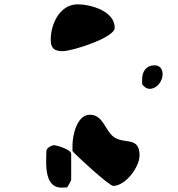

<svg xmlns="http://www.w3.org/2000/svg" viewBox="-20 -894 819 882"><path d="M213 -712C213 -673 228 -659 268 -659C312 -659 507 -721 507 -766C507 -843 398 -874 336 -874C256 -874 213 -785 213 -712ZM633 -507C641 -496 653 -486 667 -486C702 -486 727 -522 727 -553C727 -577 714 -594 690 -594C651 -594 633 -565 633 -530ZM313 -200C323 -186 481 -40 500 -40C556 -40 621 -126 621 -180C621 -271 548 -228 500 -267C462 -297 453 -367 393 -367C333 -367 313 -271 313 -227ZM192 -153C192 -102 199 -32 263 -32C267 -32 283 -33 287 -33C288 -34 293 -39 293 -40C297 -47 307 -65 307 -67V-187C307 -208 237 -227 230 -227C218 -227 194 -216 193 -200C193 -193 192 -160 192 -153Z"/></svg>

Font: Charger
Style: Overspray
Weight: 400
Designer: Jasper
Foundry: Cannot Into Space Fonts
Version: Version 0.980